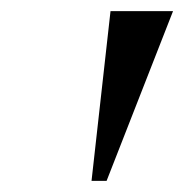

<svg xmlns="http://www.w3.org/2000/svg" viewBox="-20 -842 352 344"><path d="M290 -822 171 -518H144L178 -822Z"/></svg>

Font: Merriweather 144pt
Style: Bold Italic
Weight: 700
Italic angle: -7.8°
Version: Version 2.101